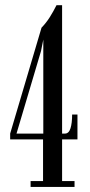

<svg xmlns="http://www.w3.org/2000/svg" viewBox="-20 -736 356 756"><path d="M100.5 0V-23H149.5V-187H20V-210L143.5 -627Q161.5 -645.5 175.8 -668Q190 -690.5 202.5 -715.5H224.5V-210H235.5Q251 -210 257.5 -230.5Q264 -251 264 -285H285V-187H224.5V-23H273.5V0ZM150.5 -580 141.5 -535 45 -210H150.5Z"/></svg>

Font: Imbue 50pt
Style: Regular
Weight: 400
Designer: Tyler Finck
Foundry: Etcetera Type Company
Version: Version 1.102; ttfautohint (v1.8.3)